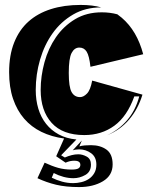

<svg xmlns="http://www.w3.org/2000/svg" viewBox="-20 -556 611 779"><path d="M347 -285Q342 -330 331.5 -346.5Q321 -363 302 -363Q282 -363 270.5 -341Q259 -319 259 -260Q259 -203 270.5 -182.5Q282 -162 305 -162Q319 -162 333 -176.5Q347 -191 354 -229L558 -172Q540 -113 503.5 -70.5Q467 -28 414 -7Q461 -28 495.5 -68Q530 -108 545 -165H525Q496 -84 444 -46Q392 -8 322 -8Q234 -8 189.5 -57.5Q145 -107 145 -191Q145 -247 160.5 -303.5Q176 -360 207 -405Q238 -450 284.5 -478Q331 -506 393 -506Q426 -506 456 -498L474 -484Q536 -431 561 -336ZM190 165Q210 175 232 181Q254 187 277 187Q293 187 310 183Q327 179 340.5 170Q354 161 362.5 146.5Q371 132 371 112Q371 81 349.5 65.5Q328 50 301 50Q286 50 275 54L312 14L302 38Q311 35 324 34Q337 33 349 33Q387 33 412 51Q437 69 437 111Q437 156 397.5 179.5Q358 203 301 203Q247 203 207.5 193.5Q168 184 132 167L161 104Q191 118 216 125Q241 132 270 132Q291 132 298.5 127Q306 122 306 113Q306 104 299.5 100Q293 96 283 96Q272 96 263.5 98Q255 100 246 104L208 78L240 6Q189 -1 148 -21Q107 -41 78 -74.5Q49 -108 33 -155Q17 -202 17 -263Q17 -332 37.5 -383.5Q58 -435 95.5 -468.5Q133 -502 186.5 -519Q240 -536 307 -536Q355 -536 391 -526Q326 -526 276.5 -497Q227 -468 193.5 -421Q160 -374 142.5 -314Q125 -254 125 -191Q125 -150 135.5 -115Q146 -80 167 -53.5Q188 -27 218.5 -10.5Q249 6 290 10L228 74L243 83Q257 77 270.5 73.5Q284 70 298 70Q315 70 332 79.5Q349 89 349 112Q349 141 326 154Q303 167 278 167Q258 167 237.5 161.5Q217 156 198 146Z"/></svg>

Font: J.M. Nexus Grotesque
Style: Regular
Weight: 900
Designer: deFharo
Foundry: deFharo
Version: Version 3.003